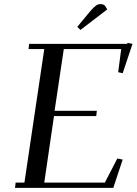

<svg xmlns="http://www.w3.org/2000/svg" viewBox="-20 -916 666 936"><path d="M53.2 0 56.2 -25.9H99.1L195.8 -676.8H119.1L122.1 -702.1H600.1L602.1 -707L626 -702.1L578.1 -559.1L556.2 -564L570.8 -676.8H291L246.1 -376H452.1L449.2 -350.1H243.2L195.8 -25.9H491.2L551.8 -143.1L578.1 -138.2L532.2 0ZM356.9 -785.2 421.9 -863.8Q439.9 -883.3 449 -889.6Q458 -896 471.2 -896Q476.6 -896 481.7 -894.3Q486.8 -892.6 489.3 -890.6L491.2 -889.2L502.9 -870.1L372.1 -770Z"/></svg>

Font: Dehuti Alt
Style: Bold-Italic
Weight: 700
Version: Version 1.2